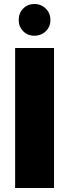

<svg xmlns="http://www.w3.org/2000/svg" viewBox="-20 -947 348 967"><path d="M56.2 0V-705.1H252V0ZM152.8 -767.1Q119.1 -767.1 96.7 -789.8Q74.2 -812.5 74.2 -846.2Q74.2 -880.9 96.7 -903.8Q119.1 -926.8 152.8 -926.8Q187.5 -926.8 210.7 -903.6Q233.9 -880.4 233.9 -846.2Q233.9 -812.5 210.7 -789.8Q187.5 -767.1 152.8 -767.1Z"/></svg>

Font: Poppins ExtraBold
Style: Regular
Weight: 800
Designer: Ninad Kale (Devanagari), Jonny Pinhorn (Latin)
Foundry: Indian Type Foundry
Version: Version 3.200;PS 1.000;hotconv 16.6.54;makeotf.lib2.5.65590